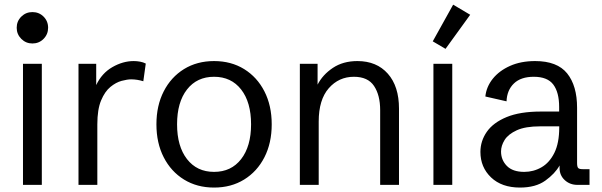

<svg xmlns="http://www.w3.org/2000/svg" viewBox="-20 -805 2621 836"><path d="M80.1 0V-527.3H162.1V0ZM121.1 -615.7Q92.8 -615.7 72.8 -635.7Q52.7 -655.8 52.7 -684.1Q52.7 -712.9 72.8 -732.7Q92.8 -752.4 121.1 -752.4Q149.9 -752.4 169.7 -732.7Q189.5 -712.9 189.5 -684.1Q189.5 -655.8 169.7 -635.7Q149.9 -615.7 121.1 -615.7Z M321.8 0V-527.3H398.9V-434.6Q423.3 -486.3 469.2 -512.7Q515.1 -539.1 562 -539.1Q576.2 -539.1 589.6 -536.6Q603 -534.2 614.7 -528.3L604 -451.2Q577.1 -459.5 550.8 -459.5Q534.2 -459.5 509.5 -452.9Q484.9 -446.3 460.7 -426.5Q436.5 -406.7 420.2 -367.7Q403.8 -328.6 403.8 -263.7V0Z M912.1 11.7Q837.9 11.7 781.2 -23.2Q724.6 -58.1 692.9 -120.1Q661.1 -182.1 661.1 -263.7Q661.1 -345.2 692.9 -407.2Q724.6 -469.2 781.2 -504.2Q837.9 -539.1 912.1 -539.1Q986.3 -539.1 1043 -504.2Q1099.6 -469.2 1131.3 -407.2Q1163.1 -345.2 1163.1 -263.7Q1163.1 -182.1 1131.3 -120.1Q1099.6 -58.1 1043 -23.2Q986.3 11.7 912.1 11.7ZM912.1 -56.6Q986.8 -56.6 1030 -112.3Q1073.2 -168 1073.2 -263.7Q1073.2 -359.9 1030 -415.3Q986.8 -470.7 912.1 -470.7Q837.4 -470.7 794.2 -415.3Q751 -359.9 751 -263.7Q751 -168 794.2 -112.3Q837.4 -56.6 912.1 -56.6Z M1285.6 0V-527.3H1362.8V-436.5Q1384.8 -479.5 1429.2 -509.3Q1473.6 -539.1 1536.1 -539.1Q1620.1 -539.1 1668.7 -484.1Q1717.3 -429.2 1717.3 -332V0H1635.3V-325.7Q1635.3 -390.6 1608.6 -430.7Q1582 -470.7 1521 -470.7Q1455.1 -470.7 1411.4 -420.7Q1367.7 -370.6 1367.7 -275.9V0Z M1867.2 0V-527.3H1949.2V0ZM1919.9 -592.3 1864.3 -625 1953.1 -784.7 2027.3 -740.7Z M2244.1 11.7Q2164.6 11.7 2118.2 -32.5Q2071.8 -76.7 2071.8 -143.6Q2071.8 -190.9 2099.6 -231Q2127.4 -271 2185.8 -295.2Q2244.1 -319.3 2335.4 -319.3H2414.6V-339.4Q2414.6 -402.8 2389.2 -436.8Q2363.8 -470.7 2304.2 -470.7Q2248 -470.7 2217.8 -441.7Q2187.5 -412.6 2185.5 -363.8L2093.3 -384.8Q2097.7 -427.2 2125.7 -462.2Q2153.8 -497.1 2200.9 -518.1Q2248 -539.1 2310.1 -539.1Q2406.2 -539.1 2449.5 -485.4Q2492.7 -431.6 2492.7 -335.9V-95.2Q2492.7 -79.1 2497.3 -73.7Q2502 -68.4 2517.1 -68.4H2546.9V0H2494.6Q2461.4 0 2439 -20.8Q2416.5 -41.5 2416.5 -73.2V-84.5Q2396.5 -48.8 2354.5 -18.6Q2312.5 11.7 2244.1 11.7ZM2262.7 -56.6Q2303.2 -56.6 2337.9 -76.7Q2372.6 -96.7 2393.8 -139.4Q2415 -182.1 2415 -250.5V-254.9H2332.5Q2267.6 -254.9 2230.2 -237.8Q2192.9 -220.7 2177.2 -195.6Q2161.6 -170.4 2161.6 -145.5Q2161.6 -108.4 2187 -82.5Q2212.4 -56.6 2262.7 -56.6Z"/></svg>

Font: Schibsted Grotesk
Style: Regular
Weight: 400
Designer: Bakken & Baeck AS, Henrik Kongsvoll
Foundry: Schibsted ASA
Version: Version 1.100; ttfautohint (v1.8.4.7-5d5b);gftools[0.9.25]